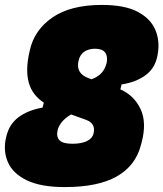

<svg xmlns="http://www.w3.org/2000/svg" viewBox="-26 -740 664 780"><path d="M388 -720Q480 -720 532.5 -692.5Q585 -665 604.5 -620Q624 -575 615 -522L614 -516Q605 -464 566 -435Q527 -406 468 -397L463 -377Q519 -352 545 -297Q571 -242 549 -160L546 -149Q524 -66 448 -23Q372 20 237 20Q139 20 82 -8Q25 -36 5.5 -82.5Q-14 -129 -1 -183L0 -187Q12 -236 49.5 -264Q87 -292 147 -303L152 -323Q105 -354 91 -404Q77 -454 93 -526L95 -535Q113 -618 187 -669Q261 -720 388 -720ZM335 -422 346 -418Q389 -434 402 -469L405 -477Q410 -491 408.5 -505.5Q407 -520 401 -527Q389 -542 360 -542Q335 -542 317 -530.5Q299 -519 293 -493Q281 -441 335 -422ZM208 -211Q202 -185 215.5 -170.5Q229 -156 268 -156Q304 -156 326.5 -166.5Q349 -177 354 -198Q364 -238 324 -253L263 -275Q239 -261 225.5 -244.5Q212 -228 208 -211Z"/></svg>

Font: Recursive Mn Lnr St XBk
Style: Italic
Weight: 1000
Italic angle: -15°
Monospace: yes
Version: Version 1.079;hotconv 1.0.112;makeotfexe 2.5.65598; ttfautoh